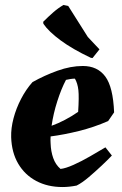

<svg xmlns="http://www.w3.org/2000/svg" viewBox="-20 -742 493 774"><path d="M232 12Q172 12 126 -12.5Q80 -37 53.5 -82Q27 -127 25 -189Q24 -225 34.5 -265Q45 -305 65 -343.5Q85 -382 111 -411Q159 -438 212 -457Q265 -476 314 -476Q373 -476 404.5 -433.5Q436 -391 440 -289L416 -254Q359 -229 298.5 -214Q238 -199 184 -192Q183 -177 184 -164Q185 -132 194.5 -105Q204 -78 224 -61Q244 -63 276.5 -77.5Q309 -92 343.5 -112Q378 -132 405 -148L431 -115Q416 -99 390.5 -75Q365 -51 338 -28Q311 -5 289 6Q274 9 259.5 10.5Q245 12 232 12ZM246 -420Q227 -384 211 -334Q195 -284 188 -235Q241 -254 295 -291Q299 -351 296 -378.5Q293 -406 282 -425Q274 -425 264 -423.5Q254 -422 246 -420ZM353 -508 346 -509Q272 -544 224 -579.5Q176 -615 155 -646L154 -654Q175 -675 195 -692.5Q215 -710 236 -722L255 -718L334 -593L381 -543Z"/></svg>

Font: Labrada ExtraBold
Style: Italic
Weight: 800
Italic angle: -7°
Designer: Mercedes Jáuregui
Foundry: Omnibus-Type Team
Version: Version 1.000; ttfautohint (v1.8.4.7-5d5b)